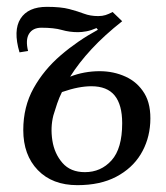

<svg xmlns="http://www.w3.org/2000/svg" viewBox="-20 -530 485 561"><path d="M206 11Q133 11 90.5 -33Q48 -77 48 -150Q48 -218 78 -272Q108 -326 157.5 -368.5Q207 -411 266 -443L262 -448Q246 -441 232.5 -438.5Q219 -436 208 -436Q183 -436 160.5 -442.5Q138 -449 101 -449Q76 -449 65 -431.5Q54 -414 62 -381L37 -377Q18 -441 40 -475.5Q62 -510 117 -510Q158 -510 182.5 -503.5Q207 -497 225.5 -490Q244 -483 267 -483Q279 -483 288.5 -486Q298 -489 309 -495L337 -468Q285 -427 247.5 -386.5Q210 -346 185 -306Q205 -314 227 -318Q249 -322 271 -322Q312 -322 347 -306Q382 -290 402 -257Q422 -224 419 -171Q416 -120 391 -79Q366 -38 319.5 -13.5Q273 11 206 11ZM228 -27Q275 -27 306 -61.5Q337 -96 337 -170Q337 -224 315 -251Q293 -278 247 -278Q229 -278 208 -274Q187 -270 161 -261Q153 -245 147 -227.5Q141 -210 136 -193Q127 -158 133 -119.5Q139 -81 162.5 -54Q186 -27 228 -27Z"/></svg>

Font: Lora Italic
Style: Italic
Weight: 400
Italic angle: -3°
Designer: Olga Karpushina, Alexei Vanyashin (Cyrillic)
Foundry: Cyreal
Version: Version 2.210; ttfautohint (v1.8.1.43-b0c9)